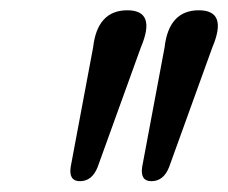

<svg xmlns="http://www.w3.org/2000/svg" viewBox="-20 -800 433 364"><path d="M131.5 -456.5Q110 -456.5 114 -483.5L156.5 -710Q164.5 -780.5 221.5 -780.5Q277 -780.5 247 -710L165 -483Q154.5 -456.5 131.5 -456.5ZM267 -456.5Q245.5 -456.5 249.5 -483.5L292 -710Q300 -780.5 357 -780.5Q412.5 -780.5 382.5 -710L300.5 -483Q290 -456.5 267 -456.5Z"/></svg>

Font: Fraunces 144pt S100
Style: Italic
Weight: 400
Italic angle: -16°
Version: Version 1.000; ttfautohint (v1.8.3)